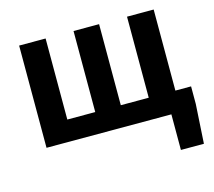

<svg xmlns="http://www.w3.org/2000/svg" viewBox="-107 -690 1131 1016"><g transform="rotate(-15 459.0 -182.5)"><path d="M902 -116V-20L889 195H763V0H79V-560H224V-116H377V-560H517V-116H670V-560H816V-116Z"/></g></svg>

Font: SpoqaHanSansJP-Bold
Style: Regular
Weight: 700
Designer: [Source Han Sans]
Ryoko NISHIZUKA  (kana & ideographs); Paul D. Hunt (Latin, Greek & Cyrillic); Wenlong ZHANG  (bopomofo
Foundry: Spoqa (http://bi.spoqa.com)
Version: Version 1.002.20150607